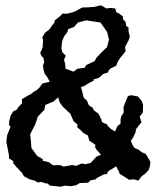

<svg xmlns="http://www.w3.org/2000/svg" viewBox="-20 -691 634 726"><path d="M209 15 191 13 169 11 160 3 151 2 137 -3 123 -1 111 -8 92 -13 73 -23 69 -27 62 -39 52 -49 40 -62 30 -74V-82L14 -92V-104L4 -154L5 -164L7 -180L20 -212L14 -218L15 -234L20 -253L30 -270L43 -276L50 -287L63 -300V-316L88 -331L95 -334L108 -344L120 -351L131 -362L140 -375L168 -382L159 -399L149 -412L145 -425L142 -443L147 -455L145 -471L137 -479L132 -491L141 -511L143 -539L140 -550L150 -567L167 -580L175 -592L186 -606V-613L205 -628L217 -640L233 -639L256 -645L268 -650L286 -660L293 -663H308L337 -665L361 -671L369 -667L382 -659L397 -661L416 -659L420 -644L427 -642L445 -629V-619L455 -608L457 -593L466 -587V-573L471 -551L465 -536L453 -514L455 -497L441 -480L436 -474L425 -457L419 -442L398 -432L391 -425L388 -417L370 -411L353 -396L334 -391V-386L311 -374L299 -366L286 -362L292 -341L295 -327L297 -321L309 -310L316 -293L331 -283L335 -274L352 -261L355 -256L363 -240L366 -229L386 -220L387 -215L400 -203L415 -194L424 -214L436 -224V-241L439 -252L448 -266L447 -286L459 -317L464 -328L477 -331L502 -326L511 -315L516 -309L521 -294L520 -265L508 -250L515 -229L493 -201L494 -194L483 -170L475 -159L480 -145L488 -132L504 -125L515 -116L531 -109L543 -89L549 -78L546 -59L542 -48L530 -35L515 -24L503 -8L485 -13L468 -11L447 -25L432 -34L430 -42L419 -62L390 -44L383 -32H374L346 -18L342 -13L322 -9L313 0L282 1L266 10L247 13L226 11ZM258 -420 273 -431 301 -435 306 -445 338 -460 344 -472 368 -497 385 -513 392 -542 385 -570 360 -606 306 -614 275 -606 260 -589 238 -581 235 -570 222 -553 215 -535 212 -508 216 -493 229 -480 222 -465 226 -451 228 -431ZM220 -61 253 -67 268 -64 289 -73 302 -70 323 -75 345 -99 362 -106 346 -124 339 -135 341 -143 318 -159 312 -179 295 -188 287 -197 272 -210 273 -220 258 -233 246 -261 218 -287 206 -303 200 -323 182 -307 151 -294 148 -276 123 -250 113 -220 94 -183 96 -168 99 -131 121 -101 141 -90 142 -83 164 -78 181 -66 207 -67Z"/></svg>

Font: Winky Rough Light
Style: Italic
Weight: 300
Italic angle: -8.97852°
Designer: Simon Atzbach
Foundry: typofactur
Version: Version 1.206; ttfautohint (v1.8.4.7-5d5b)